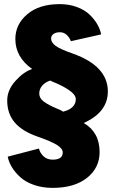

<svg xmlns="http://www.w3.org/2000/svg" viewBox="-20 -692 574 932"><path d="M235.5 220Q186 220 145.2 205.8Q104.5 191.5 79 168.5Q53.5 145.5 38 120Q22.5 94.5 17.5 68.5L169 29Q174 50 191.2 66.5Q208.5 83 235.5 83Q284.5 83 284.5 48Q284.5 29.5 257 12Q229.5 -5.5 163.5 -28.5Q87 -55 51 -98Q15 -141 15 -204Q15 -254.5 54.5 -298.8Q94 -343 136 -357Q54.5 -415 54.5 -502.5Q54.5 -574 112.5 -623Q170.5 -672 269.5 -672Q315 -672 352.5 -658.2Q390 -644.5 413.8 -622Q437.5 -599.5 451.8 -575Q466 -550.5 471 -525L324 -492Q318.5 -508.5 304.5 -522Q290.5 -535.5 271 -535.5Q251 -535.5 239.5 -527Q228 -518.5 228 -505.5Q228 -486.5 249 -470.2Q270 -454 334.5 -431.5Q503.5 -371 503.5 -248Q503.5 -147.5 386.5 -95Q463.5 -50 463.5 46Q463.5 123 402.2 171.5Q341 220 235.5 220ZM224.5 -301Q200.5 -294 185.5 -277Q170.5 -260 170.5 -238Q170.5 -215.5 192.5 -199Q214.5 -182.5 255 -165.5Q274.5 -158.5 286.5 -150Q348 -165.5 348 -211.5Q348 -245 256.5 -286.5Q224.5 -299.5 224.5 -301Z"/></svg>

Font: League Spartan ExtraBold
Style: Regular
Weight: 800
Foundry: The League of Moveable Type
Version: Version 2.002